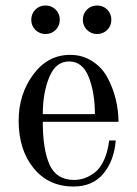

<svg xmlns="http://www.w3.org/2000/svg" viewBox="-20 -668 500 700"><path d="M334 -648Q356 -648 371 -633Q386 -618 386 -596Q386 -574 371 -559Q356 -544 334 -544Q312 -544 297 -559Q282 -574 282 -596Q282 -618 297 -633Q312 -648 334 -648ZM146 -648Q168 -648 183 -633Q198 -618 198 -596Q198 -574 183 -559Q168 -544 146 -544Q124 -544 109 -559Q94 -574 94 -596Q94 -618 109 -633Q124 -648 146 -648ZM136 -252H326Q326 -330 303.5 -387Q281 -444 232 -444Q183 -444 159.5 -386.5Q136 -329 136 -252ZM248 12Q157 12 102.5 -55Q48 -122 48 -228Q48 -324 101 -396Q154 -468 236 -468Q280 -468 315.5 -445.5Q351 -423 371 -386.5Q391 -350 401.5 -308Q412 -266 412 -224H136Q136 -122 161 -67Q186 -12 250 -12Q270 -12 288.5 -18.5Q307 -25 326 -39.5Q345 -54 359 -84Q373 -114 378 -156H402Q396 -82 357 -35Q318 12 248 12Z"/></svg>

Font: Old Standard TT
Style: Regular
Weight: 400
Designer: Alexey Kryukov <alexios@thessalonica.org.ru>
Version: Version 1.0